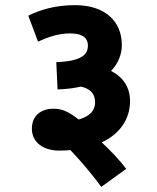

<svg xmlns="http://www.w3.org/2000/svg" viewBox="-20 -652 610 747"><path d="M90 -591 128 -490C167 -508 208 -522 253 -522C290 -522 322 -512 322 -474C322 -437 293 -414 199 -410L204 -304C237 -305 268 -309 295 -315C330 -307 350 -289 350 -253C350 -222 329 -199 286 -187C243 -221 218 -229 188 -229C136 -229 104 -199 104 -151C104 -98 149 -66 211 -66C226 -66 240 -67 254 -68C293 -27 336 23 374 75L471 5C445 -30 411 -65 376 -98C448 -132 486 -190 486 -259C486 -308 463 -350 412 -376C439 -404 454 -439 454 -477C454 -566 392 -632 272 -632C192 -632 132 -612 90 -591Z"/></svg>

Font: Noto Sans
Style: Bold Italic
Weight: 700
Italic angle: -12°
Designer: Monotype Design Team
Foundry: Monotype Imaging Inc.
Version: Version 2.013